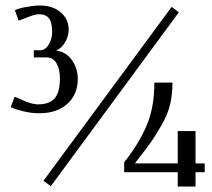

<svg xmlns="http://www.w3.org/2000/svg" viewBox="-20 -668 772 699"><path d="M605 -643.1 630.9 -623 165 9.8 138.2 -9.8ZM432.1 -76.2V-77.1Q485.4 -144.5 513.7 -210.7Q542 -276.9 542 -367.2H607.9Q607.9 -324.7 599.4 -288.1Q590.8 -251.5 567.6 -211.4Q544.4 -171.4 529.5 -150.4Q514.6 -129.4 477.1 -81.1Q473.1 -75.7 471.2 -73.2H627V-190.9H691.9V-73.2H725.1V-41H691.9V11.2H627V-41H432.1ZM149.9 -459H103V-484.9H125Q145.5 -484.9 157.7 -506.3Q169.9 -527.8 169.9 -550.8Q169.9 -585.9 158.4 -601.1Q147 -616.2 121.1 -616.2Q111.3 -616.2 95.2 -610.8L47.9 -592.8L34.2 -630.9Q48.3 -637.7 76.4 -642.8Q104.5 -647.9 126 -647.9Q172.4 -647.9 201.2 -623Q230 -598.1 230 -560.1Q230 -537.6 218.3 -516.1Q206.5 -494.6 185.1 -483.9Q221.7 -478.5 242.4 -448.5Q263.2 -418.5 263.2 -380.9Q263.2 -324.2 225.1 -290Q187 -255.9 126 -255.9H116.2Q93.8 -255.9 63.5 -263.2Q33.2 -270.5 19 -277.8L33.2 -315.9L75.2 -297.9Q100.6 -288.1 118.2 -288.1Q161.1 -288.1 179.7 -310.8Q198.2 -333.5 198.2 -382.8Q198.2 -416 185.8 -437.5Q173.3 -459 149.9 -459Z"/></svg>

Font: Resagokr
Style: Regular
Weight: 500
Designer: gluk
Foundry: gluk
Version: Version 0.95